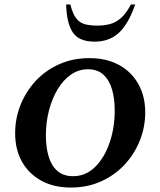

<svg xmlns="http://www.w3.org/2000/svg" viewBox="-20 -832 720 862"><path d="M298 10Q222 10 166 -20.5Q110 -51 79 -105.5Q48 -160 48 -234Q48 -300 72 -360.5Q96 -421 140 -468.5Q184 -516 245.5 -543.5Q307 -571 382 -571Q458 -571 514 -540.5Q570 -510 601 -455Q632 -400 632 -327Q632 -262 608 -201.5Q584 -141 540 -93.5Q496 -46 434.5 -18Q373 10 298 10ZM308 -41Q365 -41 407 -82.5Q449 -124 472 -191Q495 -258 495 -337Q495 -389 483 -430.5Q471 -472 444.5 -496.5Q418 -521 375 -521Q333 -521 298.5 -497Q264 -473 239 -431.5Q214 -390 200 -336.5Q186 -283 186 -224Q186 -172 198 -130.5Q210 -89 237 -65Q264 -41 308 -41ZM405 -645Q334 -645 306.5 -687Q279 -729 277 -812H296Q306 -771 321.5 -750.5Q337 -730 360.5 -723.5Q384 -717 416 -717Q448 -717 474 -724Q500 -731 523 -751Q546 -771 568 -812H587Q556 -723 513 -684Q470 -645 405 -645Z"/></svg>

Font: Spectral SC
Style: Bold Italic
Weight: 700
Italic angle: -10°
Designer: Jean-Baptiste Levee
Foundry: Production Type
Version: Version 2.001